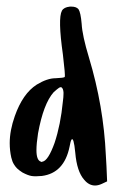

<svg xmlns="http://www.w3.org/2000/svg" viewBox="-20 -657 358 589"><path d="M169.9 -624Q175.8 -634.8 194.3 -636.7Q197.3 -636.7 199.2 -636.7Q213.9 -636.7 220.7 -628.9Q227.5 -619.1 230.5 -584Q232.4 -547.9 252.9 -480.5Q297.9 -331.1 304.7 -180.7Q306.6 -154.3 308.6 -100.6Q304.7 -98.6 292 -92.8Q281.2 -87.9 271.5 -87.9Q252.9 -87.9 238.3 -105.5Q215.8 -130.9 210.9 -188.5Q206.1 -238.3 199.2 -228.5Q196.3 -223.6 193.4 -207Q176.8 -126 108.4 -117.2Q87.9 -115.2 76.2 -117.2Q65.4 -119.1 48.8 -127.9Q38.1 -134.8 32.2 -140.6Q26.4 -146.5 22.5 -153.3Q17.6 -161.1 14.6 -173.8Q9.8 -195.3 9.8 -217.8Q9.8 -256.8 25.4 -300.8Q49.8 -370.1 92.8 -397.5Q125 -417 150.4 -417Q175.8 -418 178.7 -420.9Q180.7 -424.8 172.9 -490.2Q157.2 -600.6 169.9 -624ZM172.9 -345.7Q174.8 -359.4 174.8 -369.1Q174.8 -372.1 174.8 -374Q173.8 -384.8 169.9 -387.7Q168.9 -389.6 167 -389.6Q164.1 -389.6 161.1 -387.7Q155.3 -383.8 144.5 -374Q113.3 -338.9 96.7 -248Q91.8 -216.8 91.8 -196.3Q91.8 -165 105.5 -161.1Q105.5 -160.2 106.4 -160.2Q108.4 -160.2 110.4 -161.1Q127.9 -164.1 147.5 -218.8Q166 -274.4 172.9 -345.7Z"/></svg>

Font: CillaFHscript
Style: Medium
Weight: 400
Designer: Cecilia Bingert
Version: Version 001.000